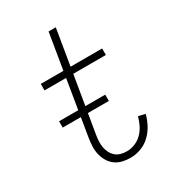

<svg xmlns="http://www.w3.org/2000/svg" viewBox="-180 -838 859 948"><g transform="rotate(-30 250.0 -363.5)"><path d="M285 8Q261 8 238.5 2.5Q216 -3 198.5 -16Q181 -29 169.5 -48.5Q158 -68 153 -90Q148 -112 149 -135.5Q150 -159 154 -183L205 -493H82V-530H211L245 -735H286L252 -530H432V-493H246L193 -177Q190 -159 189 -141Q188 -123 191 -106.5Q194 -90 201.5 -75Q209 -60 221.5 -49Q234 -38 250.5 -33.5Q267 -29 285 -29Q308 -29 331.5 -38.5Q355 -48 372.5 -66Q390 -84 401 -106.5Q412 -129 418 -152L457 -143Q449 -113 434.5 -85.5Q420 -58 397 -36Q374 -14 344 -3Q314 8 285 8ZM68 -289V-325H331V-289Z"/></g></svg>

Font: Iosevka Slab Extralight
Style: Italic
Weight: 200
Italic angle: -9°
Monospace: yes
Designer: Belleve Invis
Foundry: Belleve Invis
Version: Version 11.1.1; ttfautohint (v1.8.3)